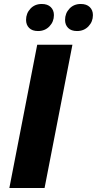

<svg xmlns="http://www.w3.org/2000/svg" viewBox="-20 -945 487 965"><path d="M167 -720H344L204 0H27ZM367 -789Q338 -789 322.5 -804.5Q307 -820 307 -845Q307 -878 329 -901.5Q351 -925 386 -925Q415 -925 431 -909.5Q447 -894 447 -869Q447 -836 424.5 -812.5Q402 -789 367 -789ZM171 -789Q142 -789 126.5 -804.5Q111 -820 111 -845Q111 -878 133 -901.5Q155 -925 190 -925Q219 -925 235 -909.5Q251 -894 251 -869Q251 -836 228.5 -812.5Q206 -789 171 -789Z"/></svg>

Font: Kufam
Style: Bold Italic
Weight: 700
Italic angle: -11°
Designer: Artur Schmal
Foundry: Original Type
Version: Version 1.301; ttfautohint (v1.8.3)